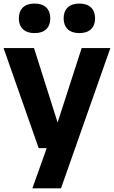

<svg xmlns="http://www.w3.org/2000/svg" viewBox="-20 -810 624 1050"><path d="M157 220 235.5 0 290.5 -126 426.5 -547H583.5L313.5 220ZM191.5 0 -0.5 -547H166L339.5 0ZM414 -629Q372.5 -629 350.2 -650.5Q328 -672 328 -709.5Q328 -747.5 350.2 -769Q372.5 -790.5 414 -790.5Q455.5 -790.5 477.8 -769Q500 -747.5 500 -709.5Q500 -672 477.8 -650.5Q455.5 -629 414 -629ZM169 -629Q127.5 -629 105.2 -650.5Q83 -672 83 -709.5Q83 -747.5 105.2 -769Q127.5 -790.5 169 -790.5Q211 -790.5 233 -769Q255 -747.5 255 -709.5Q255 -672 233 -650.5Q211 -629 169 -629Z"/></svg>

Font: Encode Sans Condensed Thin
Style: Bold
Weight: 700
Version: Version 3.002